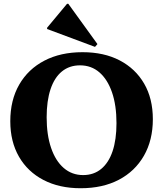

<svg xmlns="http://www.w3.org/2000/svg" viewBox="-20 -983 866 1019"><path d="M408 16Q294.8 16 210.8 -27.7Q126.8 -71.4 80.7 -151.4Q34.6 -231.4 34.6 -339.6Q34.6 -451.6 81.9 -533.8Q129.2 -616 215.3 -661Q301.4 -706 417.8 -706Q532 -706 615.5 -662.3Q699 -618.6 745.1 -539.1Q791.2 -459.6 791.2 -350.4Q791.2 -239.2 743.9 -156.6Q696.6 -74 610.9 -29Q525.2 16 408 16ZM421.2 -53.8Q477.4 -53.8 517.1 -86.5Q556.8 -119.2 577.5 -180.6Q598.2 -242 598.2 -329.4Q598.2 -424.2 574.5 -492.8Q550.8 -561.4 507.7 -598.8Q464.6 -636.2 404.6 -636.2Q348.4 -636.2 308.7 -603.9Q269 -571.6 248.3 -509.8Q227.6 -448 227.6 -360.6Q227.6 -266.8 251.3 -197.7Q275 -128.6 318.5 -91.2Q362 -53.8 421.2 -53.8ZM484.2 -734.2 230 -829V-835.8L335.8 -962.8H342.6L497.2 -749Z"/></svg>

Font: Platypi Light
Style: Regular
Weight: 300
Designer: David Sargent
Foundry: Bolt Cutter Type
Version: Version 1.200